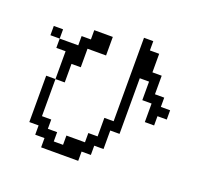

<svg xmlns="http://www.w3.org/2000/svg" viewBox="-145 -967 1290 1216"><g transform="rotate(20 500.0 -359.5)"><path d="M125 -46.9V-359.4H187.5V-109.4H250V-46.9H312.5V15.6H375V-46.9H500V-109.4H562.5V-234.4H625V-796.9H687.5V-734.4H750V-609.4H812.5V-484.4H875V-421.9H937.5V-359.4H875V-296.9H812.5V-421.9H750V-546.9H687.5V-171.9H625V-46.9H562.5V15.6H500V78.1H250V15.6H187.5V-46.9ZM62.5 -609.4V-671.9H125V-609.4ZM187.5 -359.4V-546.9H125V-609.4H250V-671.9H312.5V-734.4H437.5V-609.4H312.5V-484.4H250V-359.4Z"/></g></svg>

Font: KH Dot Dougenzaka 16
Style: Regular
Weight: 400
Designer: Original version for X68000 by Keitarou Hiraki (http://hp.vector.co.jp/authors/VA000874/) / TrueType conversion by Homem
Version: Version 1.00.20150527